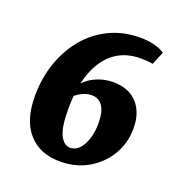

<svg xmlns="http://www.w3.org/2000/svg" viewBox="-102 -602 662 703"><g transform="rotate(20 229.0 -250.5)"><path d="M329 -514Q356 -514 381.5 -508Q407 -502 424 -490L403 -439Q396 -441 382 -442Q368 -443 355 -443Q296 -443 254.5 -412Q213 -381 191 -322Q169 -263 169 -178Q169 -108 184 -77.5Q199 -47 224 -47Q253 -47 272 -81.5Q291 -116 291 -167Q291 -211 276 -233Q261 -255 233 -255Q216 -255 198.5 -247Q181 -239 166 -225L164 -257Q172 -277 191 -292.5Q210 -308 236 -317.5Q262 -327 291 -327Q351 -327 384.5 -291Q418 -255 418 -193Q418 -135 390 -88.5Q362 -42 314.5 -14.5Q267 13 206 13Q127 13 82.5 -37Q38 -87 38 -182Q38 -250 58.5 -310Q79 -370 117 -416Q155 -462 209 -488Q263 -514 329 -514Z"/></g></svg>

Font: Yrsa
Style: Italic
Weight: 400
Italic angle: -7.10001°
Designer: Anna Giedrys (Yrsa+Rasa design), David Brezina (Yrsa art-direction, Rasa art-direction, design)
Foundry: Rosetta Type Foundry
Version: Version 2.004